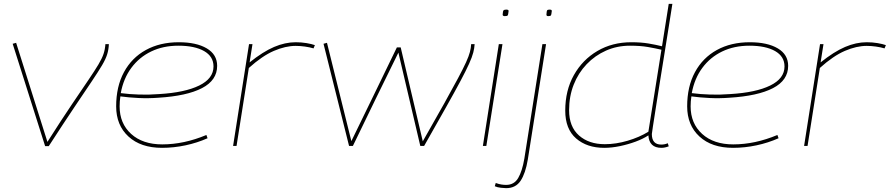

<svg xmlns="http://www.w3.org/2000/svg" viewBox="-20 -760 4634 1000"><path d="M234 1H215L46 -532L64 -537L227 -21Q302 -139 354.5 -216.5Q407 -294 440.5 -343.5Q474 -393 492.5 -424Q511 -455 519 -478.5Q527 -502 529 -530H547Q546 -503 538.5 -478Q531 -453 511.5 -420Q492 -387 457 -335Q422 -283 367.5 -202Q313 -121 234 1Z M1061 -40Q1007 -16 946 -3Q885 10 824 10Q713 10 649 -49Q585 -108 585 -206Q585 -309 625.5 -384Q666 -459 739.5 -499.5Q813 -540 911 -540Q1003 -540 1057 -508Q1111 -476 1111 -417Q1111 -342 1032 -301Q953 -260 805 -251Q754 -247 702 -249.5Q650 -252 607 -258Q603 -233 603 -206Q603 -117 663 -62.5Q723 -8 825 -8Q938 -8 1055 -57ZM909 -522Q830 -522 767.5 -492Q705 -462 664 -406.5Q623 -351 609 -275Q654 -269 705.5 -267.5Q757 -266 809 -270Q943 -278 1017.5 -314.5Q1092 -351 1092 -414Q1092 -466 1043 -494Q994 -522 909 -522Z M1295 -530 1280 -435Q1350 -491 1407.5 -515.5Q1465 -540 1520 -540Q1550 -540 1576.5 -535.5Q1603 -531 1620 -525L1613 -508Q1593 -514 1568 -517.5Q1543 -521 1520 -521Q1467 -521 1406.5 -495Q1346 -469 1276 -406L1212 0H1194L1277 -530Z M2189 0H2169L2055 -486Q1995 -365 1936 -243.5Q1877 -122 1818 0H1798L1665 -532L1683 -537L1810 -25Q1869 -146 1928.5 -268.5Q1988 -391 2047 -513H2067L2182 -24Q2249 -141 2293.5 -221Q2338 -301 2365.5 -352.5Q2393 -404 2407.5 -436Q2422 -468 2427.5 -489.5Q2433 -511 2434 -530H2452Q2451 -510 2445 -486.5Q2439 -463 2423 -427.5Q2407 -392 2378 -337.5Q2349 -283 2302.5 -200.5Q2256 -118 2189 0Z M2617 -710Q2629 -710 2629 -703Q2627 -683 2624 -679.5Q2621 -676 2609 -676Q2605 -676 2601.5 -677.5Q2598 -679 2598 -684Q2599 -703 2603 -706.5Q2607 -710 2617 -710ZM2495 0 2578 -530H2597L2513 0Z M2843 -710Q2854 -710 2854 -703Q2852 -683 2849 -679.5Q2846 -676 2835 -676Q2826 -676 2826 -684Q2827 -703 2830 -706.5Q2833 -710 2843 -710ZM2824 -530 2729 71Q2717 143 2691.5 181.5Q2666 220 2616 220Q2608 220 2589 218Q2570 216 2557 210L2562 193Q2578 199 2591.5 201Q2605 203 2616 203Q2658 203 2679 167Q2700 131 2711 66L2805 -530Z M3425 10Q3361 10 3357 -55Q3330 -37 3291 -22.5Q3252 -8 3209 1Q3166 10 3127 10Q3037 10 2980.5 -39Q2924 -88 2924 -184Q2924 -289 2969 -369Q3014 -449 3091.5 -494.5Q3169 -540 3268 -540Q3319 -540 3357.5 -533.5Q3396 -527 3428 -519L3463 -740H3482Q3474 -691 3463.5 -623Q3453 -555 3440.5 -479Q3428 -403 3416.5 -330Q3405 -257 3395.5 -197Q3386 -137 3380.5 -100.5Q3375 -64 3375 -62Q3375 -7 3424 -7Q3442 -7 3458 -14L3463 2Q3443 10 3425 10ZM3130 -9Q3188 -9 3249 -27Q3310 -45 3357 -74L3425 -501Q3395 -508 3355.5 -515Q3316 -522 3261 -522Q3194 -522 3136.5 -496.5Q3079 -471 3035.5 -425.5Q2992 -380 2968 -319Q2944 -258 2944 -186Q2944 -100 2995.5 -54.5Q3047 -9 3130 -9Z M4035 -40Q3981 -16 3920 -3Q3859 10 3798 10Q3687 10 3623 -49Q3559 -108 3559 -206Q3559 -309 3599.5 -384Q3640 -459 3713.5 -499.5Q3787 -540 3885 -540Q3977 -540 4031 -508Q4085 -476 4085 -417Q4085 -342 4006 -301Q3927 -260 3779 -251Q3728 -247 3676 -249.5Q3624 -252 3581 -258Q3577 -233 3577 -206Q3577 -117 3637 -62.5Q3697 -8 3799 -8Q3912 -8 4029 -57ZM3883 -522Q3804 -522 3741.5 -492Q3679 -462 3638 -406.5Q3597 -351 3583 -275Q3628 -269 3679.5 -267.5Q3731 -266 3783 -270Q3917 -278 3991.5 -314.5Q4066 -351 4066 -414Q4066 -466 4017 -494Q3968 -522 3883 -522Z M4269 -530 4254 -435Q4324 -491 4381.5 -515.5Q4439 -540 4494 -540Q4524 -540 4550.5 -535.5Q4577 -531 4594 -525L4587 -508Q4567 -514 4542 -517.5Q4517 -521 4494 -521Q4441 -521 4380.5 -495Q4320 -469 4250 -406L4186 0H4168L4251 -530Z"/></svg>

Font: Georama Extended Thin
Style: Italic
Weight: 100
Width: 7
Italic angle: -9°
Designer: Jean-Baptiste Levee
Foundry: Production Type
Version: Version 1.000